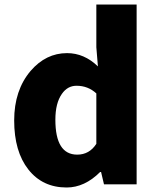

<svg xmlns="http://www.w3.org/2000/svg" viewBox="-20 -819 698 853"><path d="M106 -66Q43 -146 43 -284Q43 -418 116 -504Q184 -583 278 -583Q354 -583 415 -524L408 -609V-799H587V0H442L429 -55H425Q356 14 276 14Q169 14 106 -66ZM408 -180V-404Q371 -438 320 -438Q280 -438 255 -402Q226 -361 226 -287Q226 -132 323 -132Q377 -132 408 -180Z"/></svg>

Font: KaiGen Gothic SC Heavy
Style: Bold
Weight: 900
Designer: Ryoko NISHIZUKA Ë•øÂ°öÊ∂ºÂ≠ê (kana & ideographs); Paul D. Hunt (Latin, Greek & Cyrillic); Wenlong ZHANG Âº†ÊñáÈæô (bopom
Version: Version 1.001 October 10, 2014